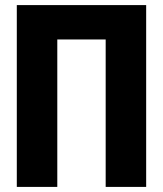

<svg xmlns="http://www.w3.org/2000/svg" viewBox="-20 -734 640 754"><path d="M46 0V-714H554V0H395V-579H205V0Z"/></svg>

Font: Noto Sans Mono ExtraBold
Style: Regular
Weight: 800
Designer: Monotype Design Team
Foundry: Monotype Imaging Inc.
Version: Version 2.014